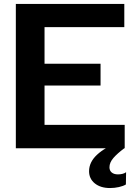

<svg xmlns="http://www.w3.org/2000/svg" viewBox="-20 -749 687 970"><path d="M60 0V-729H608V-612H205V-118H610V0ZM189 -317V-427H488V-317ZM536 201Q488 201 459 177.5Q430 154 430 116Q430 70 470.5 32.5Q511 -5 581 -31L600 -15L608 0Q573 26 553 49Q533 72 533 96Q533 113 544.5 122.5Q556 132 576 132Q587 132 598 129.5Q609 127 617 121L616 183Q603 191 581 196Q559 201 536 201Z"/></svg>

Font: Hubot Sans SemiBold
Style: Regular
Weight: 600
Designer: Deni Anggara
Foundry: GitHub, Inc., Subsidiary of Microsoft Corporation
Version: Version 2.000